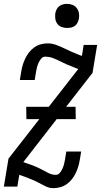

<svg xmlns="http://www.w3.org/2000/svg" viewBox="-20 -968 524 996"><path d="M258 8Q236 8 217.5 -1Q199 -10 181.5 -19.5Q164 -29 144.5 -37Q125 -45 106 -52L80 -61L70 0H0L24 -145L184 -350H117L116 -414H233L386 -610L363 -619Q344 -626 326 -634Q308 -642 290.5 -651Q273 -660 254 -667Q235 -674 214 -674Q202 -674 193.5 -663.5Q185 -653 180 -642Q175 -631 172 -619.5Q169 -608 167 -596L160 -553H83L90 -596Q93 -614 98 -631Q103 -648 111 -664.5Q119 -681 130.5 -696Q142 -711 157.5 -722Q173 -733 191 -738Q209 -743 226 -743Q249 -743 270 -735.5Q291 -728 310.5 -718.5Q330 -709 350 -700Q370 -691 391 -683L405 -678L414 -735H484L460 -590L323 -414H372L373 -350H274L101 -127L130 -117Q148 -111 165.5 -103.5Q183 -96 199.5 -87Q216 -78 233 -69.5Q250 -61 270 -61Q282 -61 290.5 -71.5Q299 -82 304 -93Q309 -104 312 -115.5Q315 -127 317 -139L324 -182H401L394 -139Q391 -121 386 -104Q381 -87 373 -70.5Q365 -54 353.5 -39Q342 -24 326.5 -13Q311 -2 293 3Q275 8 258 8ZM328 -823Q313 -823 299.5 -828Q286 -833 277.5 -844.5Q269 -856 267 -870.5Q265 -885 267 -900Q269 -910 274 -920Q279 -930 288 -936.5Q297 -943 307.5 -945.5Q318 -948 328 -948Q343 -948 356.5 -942.5Q370 -937 378.5 -925.5Q387 -914 389.5 -899.5Q392 -885 389 -870Q387 -860 382 -850Q377 -840 368 -833.5Q359 -827 348.5 -825Q338 -823 328 -823Z"/></svg>

Font: Iosevka QP
Style: Italic
Weight: 400
Italic angle: -9°
Designer: Belleve Invis
Foundry: Belleve Invis
Version: Version 20.0.0; ttfautohint (v1.8.4)